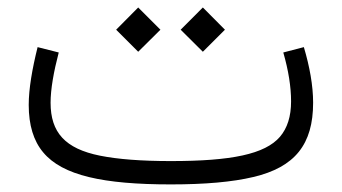

<svg xmlns="http://www.w3.org/2000/svg" viewBox="-20 -486 900 506"><path d="M726.6 -347.7C740.2 -300.3 747.1 -257.3 747.1 -218.8C747.1 -179.2 737.3 -148.4 717.8 -125.5C678.2 -79.6 589.8 -61.5 430.2 -61.5C352.1 -61.5 290 -66.4 243.7 -75.7C151.4 -94.2 113.3 -137.2 113.3 -215.3C113.3 -251 121.6 -297.4 134.8 -347.7L79.1 -361.8C64.9 -304.7 55.7 -252 55.7 -209.5C55.7 -156.2 68.4 -114.7 93.8 -84.5C144.5 -23.4 252.4 0 430.2 0C520 0 592.3 -6.3 647.5 -19.5C757.3 -45.4 805.2 -105.5 805.2 -215.3C805.2 -260.7 795.9 -311 780.8 -361.8ZM344.2 -349.6 402.8 -407.7 344.2 -466.3 286.1 -407.7ZM514.6 -349.6 572.8 -407.7 514.6 -466.3 456.1 -407.7Z"/></svg>

Font: Estedad Light
Style: Regular
Weight: 300
Designer: Amin Abedi
Version: Version 7.3